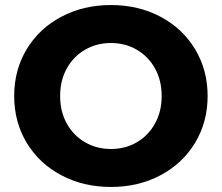

<svg xmlns="http://www.w3.org/2000/svg" viewBox="-20 -733 885 766"><path d="M36.6 -350Q36.6 -453.7 86.4 -536.5Q136.3 -619.3 224.6 -666.1Q312.8 -712.9 422.7 -712.9Q532.6 -712.9 620.6 -666.1Q708.6 -619.3 758.4 -536.5Q808.3 -453.6 808.3 -350Q808.3 -246.3 758.4 -163.5Q708.6 -80.7 620.5 -33.9Q532.4 12.9 422.7 12.9Q312.8 12.9 224.6 -33.9Q136.3 -80.7 86.4 -163.5Q36.6 -246.4 36.6 -350ZM625 -350Q625 -411.9 598.4 -459.8Q571.9 -507.8 525.8 -534.6Q479.8 -561.4 422.5 -561.4Q365.3 -561.4 319.2 -534.6Q273 -507.8 246.4 -459.8Q219.9 -411.9 219.9 -350Q219.9 -288.1 246.4 -240.2Q273 -192.2 319.3 -165.4Q365.6 -138.6 422.8 -138.6Q480 -138.6 525.9 -165.4Q571.9 -192.2 598.4 -240.2Q625 -288.1 625 -350Z"/></svg>

Font: iiserrat Thin
Style: Regular
Weight: 100
Designer: Akira Ohta
Foundry: Akira Ohta
Version: Version 1.200;Glyphs 3.3.1 (3343)